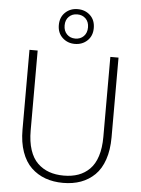

<svg xmlns="http://www.w3.org/2000/svg" viewBox="-62 -995 769 1050"><g transform="rotate(5 322.5 -470.0)"><path d="M78.1 -264.2V-702.1H123V-263.2Q123 -202.1 137.9 -157Q152.8 -111.8 180.4 -85.2Q208 -58.6 243.7 -45.9Q279.3 -33.2 324.2 -33.2Q369.1 -33.2 404.3 -45.9Q439.5 -58.6 466.3 -85.4Q493.2 -112.3 507.6 -157.2Q522 -202.1 522 -263.2V-702.1H566.9V-264.2Q566.9 -194.8 548.8 -142.1Q530.8 -89.4 497.8 -57.1Q464.8 -24.9 421.4 -9Q377.9 6.8 324.2 6.8Q270.5 6.8 226.6 -9Q182.6 -24.9 148.9 -57.1Q115.2 -89.4 96.7 -142.1Q78.1 -194.8 78.1 -264.2ZM321.8 -946.8Q362.8 -946.8 390.4 -920.9Q418 -895 418 -851.1Q418 -808.1 390.4 -782Q362.8 -755.9 321.8 -755.9Q281.7 -755.9 253.9 -782Q226.1 -808.1 226.1 -851.1Q226.1 -894.5 253.7 -920.7Q281.2 -946.8 321.8 -946.8ZM321.8 -785.2Q350.1 -785.2 368.2 -803.5Q386.2 -821.8 386.2 -852.1Q386.2 -882.3 368.2 -900.1Q350.1 -918 321.8 -918Q293.9 -918 275.9 -900.1Q257.8 -882.3 257.8 -852.1Q257.8 -821.8 275.9 -803.5Q293.9 -785.2 321.8 -785.2Z"/></g></svg>

Font: SVN-Poppins ExtraLight
Style: Regular
Weight: 200
Designer: Ninad Kale (Devanagari), Jonny Pinhorn (Latin)
Foundry: Indian Type Foundry
Version: Version 3.002 2017